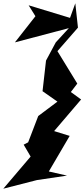

<svg xmlns="http://www.w3.org/2000/svg" viewBox="-85 -875 510 1160"><path d="M129 -777 5 -619 331 -705 252 -619 193 -509 172 -324 262 -261 146 -174 85 -15 58 -1 100 71 -65 265 138 213 320 186 210 161 336 -54 242 -83 405 -274 343 -319 382 -370 262 -566 386 -708 370 -855 338 -767 88 -843Z"/></svg>

Font: Asimov Silicon
Style: Regular
Weight: 400
Designer: Google
Version: Version 2.000980; 2014